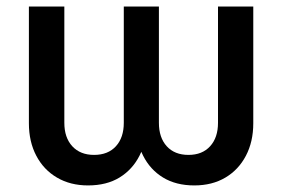

<svg xmlns="http://www.w3.org/2000/svg" viewBox="-20 -560 867 590"><path d="M250.5 9.8Q196.3 9.8 155.3 -14.2Q114.3 -38.1 91.6 -81.3Q68.8 -124.5 68.8 -181.2V-540H177.7V-182.6Q177.7 -137.2 202.1 -110.6Q226.6 -84 269 -84Q312 -84 336.2 -110.6Q360.4 -137.2 360.4 -182.6V-540H468.3V-182.6Q468.3 -137.2 492.4 -110.6Q516.6 -84 559.1 -84Q601.6 -84 625.7 -110.6Q649.9 -137.2 649.9 -182.6V-540H758.3V-181.2Q758.3 -124.5 735.6 -81.3Q712.9 -38.1 672.4 -14.2Q631.8 9.8 577.1 9.8Q521 9.8 481.2 -14.4Q441.4 -38.6 419.7 -81.8Q397.9 -125 396 -181.2H431.6Q430.7 -125 408.9 -82Q387.2 -39.1 347.4 -14.6Q307.6 9.8 250.5 9.8Z"/></svg>

Font: V-Inter
Style: Medium-500
Weight: 500
Designer: Rasmus Andersson
Foundry: rsms
Version: Version 4.000;git-4146feb